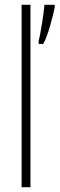

<svg xmlns="http://www.w3.org/2000/svg" viewBox="-20 -780 248 800"><path d="M107 0V-760H70V0ZM208 -750V-760H165C164 -732 147 -627 141 -610V-597H160C179 -628 201 -713 208 -750Z"/></svg>

Font: Noto Sans Myanmar ExtraCondensed ExtraLight
Style: Regular
Weight: 200
Width: 2
Designer: Monotype Design Team
Foundry: Monotype Imaging Inc.
Version: Version 2.107